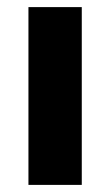

<svg xmlns="http://www.w3.org/2000/svg" viewBox="-20 -520 310 540"><path d="M60 -500H210V0H60Z"/></svg>

Font: Urbanist Black
Style: Regular
Weight: 900
Designer: Corey Hu
Foundry: Corey Hu
Version: Version 1.330; ttfautohint (v1.8.4.7-5d5b)